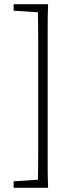

<svg xmlns="http://www.w3.org/2000/svg" viewBox="-20 -735 351 914"><path d="M209 -715Q207 -663 207 -610.5Q207 -558 207 -504.5Q207 -451 207 -398V-158Q207 -105 207 -52Q207 1 207 54Q207 107 209 159H160Q161 108 161.5 55Q162 2 162 -51Q162 -104 162 -158V-398Q162 -450 162 -503Q162 -556 161.5 -609Q161 -662 160 -715ZM184 -715V-676H169L45 -684V-715ZM184 120V159H45V128L169 120Z"/></svg>

Font: Source Serif 4 18pt Light
Style: Regular
Weight: 300
Designer: Frank Grießhammer
Foundry: Adobe Systems Incorporated
Version: Version 4.004;hotconv 1.0.116;makeotfexe 2.5.65601